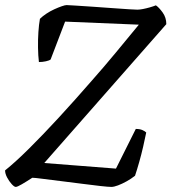

<svg xmlns="http://www.w3.org/2000/svg" viewBox="-24 -735 674 755"><path d="M38 0Q32 0 22 -11Q12 -22 4 -37Q-4 -52 -4 -65Q36 -97 90.5 -151Q145 -205 208.5 -274Q272 -343 338 -419Q385 -472 432.5 -529.5Q480 -587 522 -638L232 -650L175 -501Q170 -497 156.5 -494Q143 -491 129 -491Q126 -516 125.5 -547.5Q125 -579 127 -609Q129 -639 133 -661Q143 -671 158 -681Q173 -691 189.5 -698.5Q206 -706 219 -710.5Q232 -715 238 -715Q245 -715 274 -713Q303 -711 342 -708.5Q381 -706 419 -703Q457 -700 484.5 -698.5Q512 -697 516 -697Q525 -697 538 -699.5Q551 -702 565 -706Q579 -710 589 -714Q601 -706 615.5 -686Q630 -666 630 -640L150 -94L432 -72L510 -228Q526 -228 536 -223.5Q546 -219 551 -214Q546 -189 539 -158.5Q532 -128 523.5 -98Q515 -68 507 -44Q492 -32 474 -22Q456 -12 440 -6Q424 0 414 0Q403 0 371 -3.5Q339 -7 297.5 -12.5Q256 -18 214.5 -23Q173 -28 142.5 -32Q112 -36 103 -36Q80 -21 62 -10.5Q44 0 38 0Z"/></svg>

Font: Texturina 12pt Light
Style: Italic
Weight: 300
Italic angle: -11°
Designer: Guillermo Torres Carreño
Foundry: Omnibus-Type
Version: Version 1.002